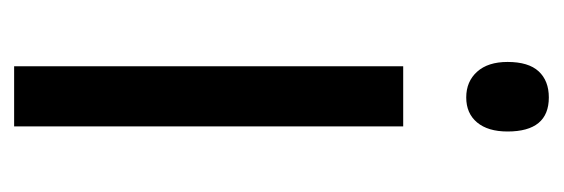

<svg xmlns="http://www.w3.org/2000/svg" viewBox="-276 -502 778 265"><g transform="rotate(90 112.5 -369.0)"><path d="M114 -738Q161 -738 161 -681Q161 -654 148.5 -639Q136 -624 114 -624Q92 -624 78.5 -639Q65 -654 65 -681Q65 -710 78 -724Q91 -738 114 -738ZM154 -537V0H71V-537Z"/></g></svg>

Font: Noto Sans Gurmukhi Condensed
Style: Regular
Weight: 400
Width: 3
Designer: Jelle Bosma - Monotype Design Team
Foundry: Monotype Imaging Inc.
Version: Version 2.004; ttfautohint (v1.8.4.7-5d5b)